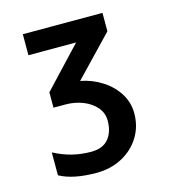

<svg xmlns="http://www.w3.org/2000/svg" viewBox="-106 -640 812 887"><g transform="rotate(-15 300.0 -196.5)"><path d="M71.5 121.5V12Q115 35 158.5 45.8Q202 56.5 249 56.5Q304.5 56.5 331.8 23.5Q359 -9.5 359 -63Q359 -99 335.8 -126.8Q312.5 -154.5 273.5 -170Q234.5 -185.5 190 -185.5H132.5V-259L311.5 -449.5H83.5V-550H464.5V-462L283.5 -273Q338.5 -262.5 385 -233Q431.5 -203.5 459 -159.8Q486.5 -116 486.5 -64.5Q486.5 -1 455 49.5Q423.5 100 369 128.5Q314.5 157 248 157Q135.5 157 71.5 121.5Z"/></g></svg>

Font: JuliaMono SemiBold
Style: Regular
Weight: 600
Monospace: yes
Designer: cormullion
Foundry: corm
Version: Version 0.055; ttfautohint (v1.8.4)